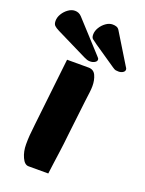

<svg xmlns="http://www.w3.org/2000/svg" viewBox="-161 -776 648 859"><g transform="rotate(20 162.5 -346.5)"><path d="M86 16Q67 16 54.5 -11.5Q42 -39 42 -73Q42 -96 43.5 -116Q45 -136 49 -170L85 -491H187Q212 -491 222 -469Q232 -447 232 -419Q232 -405 230 -389.5Q228 -374 224 -342L205 -179Q200 -130 195 -95Q190 -60 186.5 -33.5Q183 -7 180 16ZM340 -556 255 -695Q250 -703 242 -706Q234 -709 223 -709Q207 -709 191.5 -698Q176 -687 166 -670.5Q156 -654 156 -637Q156 -622 163.5 -616.5Q171 -611 186 -600L290 -529Q300 -522 305.5 -521Q311 -520 319 -520Q331 -520 339.5 -525.5Q348 -531 348 -539Q348 -543 346 -546.5Q344 -550 340 -556ZM206 -553 76 -695Q63 -709 44 -709Q28 -709 12.5 -698Q-3 -687 -13 -670.5Q-23 -654 -23 -637Q-23 -622 -16 -615Q-9 -608 7 -600L155 -527Q163 -523 169.5 -521Q176 -519 184 -519Q196 -519 205.5 -524.5Q215 -530 215 -538Q215 -542 213 -545Q211 -548 206 -553Z"/></g></svg>

Font: Alkatra
Style: Bold
Weight: 700
Designer: Suman Bhandary
Version: Version 1.100;gftools[0.9.22]